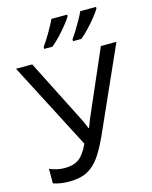

<svg xmlns="http://www.w3.org/2000/svg" viewBox="-137 -1033 899 1132"><g transform="rotate(-15 312.0 -467.0)"><path d="M396 -203Q364 -132 331.5 -84.5Q299 -37 255 -13.5Q211 10 143 10Q115 10 90.5 6Q66 2 46 -5V-94Q66 -85 89 -79.5Q112 -74 137 -74Q193 -74 225.5 -98Q258 -122 286 -183L11 -714H110L309 -321Q314 -311 321 -295.5Q328 -280 333 -266H337Q341 -277 347 -292.5Q353 -308 357 -318L529 -714H624ZM561 -934Q551 -917 528 -888Q505 -859 478 -830.5Q451 -802 428 -784H378V-796Q392 -815 408 -841Q424 -867 439.5 -894.5Q455 -922 465 -944H561ZM385 -934Q375 -917 352 -888Q329 -859 302 -830.5Q275 -802 252 -784H202V-796Q223 -825 248 -867.5Q273 -910 289 -944H385Z"/></g></svg>

Font: RS Noto Sans
Style: Regular
Weight: 400
Designer: Monotype Design Team
Foundry: Monotype Imaging Inc.
Version: Version 3.10